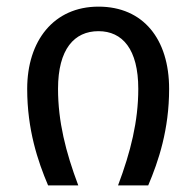

<svg xmlns="http://www.w3.org/2000/svg" viewBox="-20 -559 592 579"><path d="M125 0H216C178 -101 155 -193 155 -291C155 -411 204 -465 277 -465C349 -465 397 -411 397 -291C397 -193 374 -101 336 0H427C458 -73 490 -168 490 -291C490 -441 412 -539 277 -539C142 -539 62 -436 62 -291C62 -168 94 -73 125 0Z"/></svg>

Font: FiraGO Unicode
Style: Regular
Weight: 400
Designer: bBox Type
Foundry: bBox Type GmbH
Version: Version 1.001;PS 001.001;hotconv 1.0.88;makeotf.lib2.5.64775